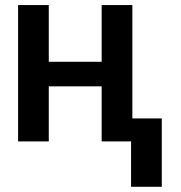

<svg xmlns="http://www.w3.org/2000/svg" viewBox="-20 -548 701 744"><path d="M169 -528.4V-308.6H373.9V-528.4H492.9V0H373.9V-213.4H169V0H50.1V-528.4ZM606.9 -89.1V175.8H487.9V-89.1Z"/></svg>

Font: Interface Medium
Style: Regular
Weight: 500
Designer: Rasmus Andersson
Foundry: rsms
Version: Version 1.8